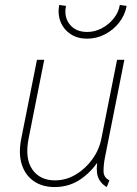

<svg xmlns="http://www.w3.org/2000/svg" viewBox="-20 -756 561 784"><path d="M203.1 7.8Q152.8 7.8 117.9 -16.4Q83 -40.5 68.8 -85Q54.7 -129.4 66.9 -190.4L130.9 -511.7H160.6L97.2 -192.4Q80.6 -109.9 111.6 -64.7Q142.6 -19.5 204.1 -19.5Q250 -19.5 289.8 -43.5Q329.6 -67.4 357.4 -106.2Q385.3 -145 394 -190.4L458 -511.7H487.8L408.2 -111.3Q402.8 -83.5 402.8 -57.4Q402.8 -31.2 426.8 -19.5L416 7.8Q388.2 -8.3 379.4 -35.9Q370.6 -63.5 379.9 -109.4L387.7 -89.8H365.2L390.6 -114.3Q363.8 -64 314.9 -28.1Q266.1 7.8 203.1 7.8ZM335.4 -598.1Q296.4 -598.1 268.3 -616.7Q240.2 -635.3 227.5 -666.7Q214.8 -698.2 221.7 -735.8L249.5 -731.9Q240.2 -687.5 264.6 -656.5Q289.1 -625.5 336.4 -625.5Q366.7 -625.5 395.3 -640.4Q423.8 -655.3 444.1 -680.4Q464.4 -705.6 469.2 -735.8L497.1 -731.9Q490.2 -693.8 466.3 -663.6Q442.4 -633.3 408.2 -615.7Q374 -598.1 335.4 -598.1Z"/></svg>

Font: Reddit Sans ExtraLight
Style: Italic
Weight: 250
Italic angle: -11.25°
Designer: Stephen Hutchings
Version: Version 1.013